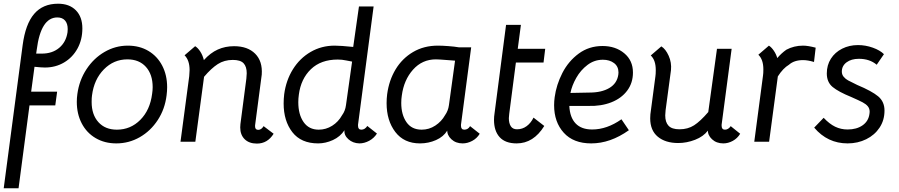

<svg xmlns="http://www.w3.org/2000/svg" viewBox="-30 -763 4847 1035"><path d="M283 -743Q344 -743 379 -707.5Q414 -672 414 -610Q414 -549 387.5 -501Q361 -453 315 -426Q269 -399 212 -399Q197 -399 189 -400L156 -403L138 -269H278L268 -195H129L70 252H-10L92 -519Q107 -633 154 -688Q201 -743 283 -743ZM334 -589Q335 -595 335 -606Q335 -636 320.5 -652.5Q306 -669 279 -669Q190 -669 168 -495L165 -474H195Q252 -474 289 -505Q326 -536 334 -589Z M384 -214Q384 -235 387 -256Q397 -330 436 -389.5Q475 -449 533.5 -483Q592 -517 659 -517Q722 -517 770 -488.5Q818 -460 844.5 -409Q871 -358 871 -293Q871 -272 868 -249Q859 -175 820.5 -116Q782 -57 723.5 -23.5Q665 10 597 10Q534 10 485.5 -18.5Q437 -47 410.5 -98Q384 -149 384 -214ZM790 -257Q793 -277 793 -293Q793 -362 756.5 -402.5Q720 -443 657 -443Q583 -443 530 -389Q477 -335 466 -249Q464 -237 464 -213Q464 -145 500.5 -104.5Q537 -64 600 -64Q674 -64 726.5 -117Q779 -170 790 -257Z M1445 -42Q1412 11 1355 11Q1313 11 1289 -12.5Q1265 -36 1265 -76Q1265 -88 1266 -94L1298 -339Q1300 -359 1300 -368Q1300 -404 1283 -422Q1266 -440 1225 -440Q1179 -440 1144 -417.5Q1109 -395 1070 -349L1023 1H943L990 -352Q992 -376 992 -385Q992 -438 965 -465L1022 -514Q1037 -505 1050 -484.5Q1063 -464 1069 -439Q1104 -478 1144 -496Q1184 -514 1232 -514Q1305 -514 1345.5 -473.5Q1386 -433 1381 -361L1345 -87V-82Q1345 -63 1362 -63Q1379 -63 1391 -83Z M1499 -205Q1499 -230 1502 -255Q1512 -330 1549 -389.5Q1586 -449 1644.5 -483Q1703 -517 1774 -517Q1806 -517 1874 -510L1905 -728H1984L1900 -91V-85Q1900 -64 1918 -64Q1937 -64 1950 -84L2002 -43Q1986 -18 1960 -4Q1934 10 1907 10Q1872 9 1848 -12.5Q1824 -34 1827 -61Q1804 -26 1764.5 -8Q1725 10 1685 10Q1593 10 1546 -50.5Q1499 -111 1499 -205ZM1814 -142Q1831 -165 1835 -196L1868 -431Q1860 -432 1837 -437Q1814 -442 1791 -442Q1700 -442 1646 -390Q1592 -338 1581 -253Q1578 -232 1578 -212Q1578 -146 1606.5 -105Q1635 -64 1688 -64Q1727 -64 1760.5 -85Q1794 -106 1814 -142Z M2054 -207Q2054 -231 2057 -255Q2067 -330 2102.5 -389Q2138 -448 2196.5 -482.5Q2255 -517 2330 -517Q2353 -517 2386.5 -514.5Q2420 -512 2443 -508H2510L2455 -91V-85Q2455 -64 2473 -64Q2493 -64 2504 -83L2556 -42Q2541 -17 2515.5 -3.5Q2490 10 2464 10Q2427 10 2403 -12.5Q2379 -35 2381 -64V-59Q2361 -26 2320.5 -8Q2280 10 2234 10Q2148 10 2101 -51.5Q2054 -113 2054 -207ZM2369 -142Q2386 -166 2390 -196L2423 -436L2384 -439Q2334 -443 2320 -443Q2246 -443 2196.5 -387.5Q2147 -332 2136 -248Q2133 -229 2133 -208Q2133 -145 2161 -104.5Q2189 -64 2243 -64Q2283 -64 2316.5 -86Q2350 -108 2369 -142Z M2633 -117Q2633 -134 2636 -153L2698 -629H2778L2761 -500H2909L2900 -426H2751L2715 -149Q2713 -133 2713 -126Q2713 -99 2723.5 -82.5Q2734 -66 2757 -66Q2786 -66 2809 -83Q2832 -100 2846 -129L2904 -84Q2846 10 2755 10Q2694 10 2663.5 -23.5Q2633 -57 2633 -117Z M2957 -196Q2957 -217 2960 -239Q2969 -306 3001.5 -369.5Q3034 -433 3089.5 -474Q3145 -515 3218 -515Q3288 -515 3335 -476Q3382 -437 3382 -372Q3382 -316 3351 -274.5Q3320 -233 3265.5 -211.5Q3211 -190 3142 -192H3039Q3042 -130 3073 -97.5Q3104 -65 3162 -65Q3242 -65 3320 -120L3360 -61Q3260 10 3157 10Q3061 10 3009 -47.5Q2957 -105 2957 -196ZM3303 -360Q3304 -364 3304 -372Q3304 -405 3280 -423Q3256 -441 3220 -441Q3174 -441 3137 -413Q3100 -385 3076.5 -343.5Q3053 -302 3045 -262L3148 -264Q3213 -264 3254.5 -288.5Q3296 -313 3303 -360Z M3626 8Q3557 8 3516 -26Q3475 -60 3475 -125Q3475 -139 3476 -147L3503 -351Q3505 -363 3505 -385Q3505 -439 3478 -464L3535 -513Q3558 -499 3574.5 -462.5Q3591 -426 3587 -385L3558 -169Q3556 -149 3556 -141Q3556 -104 3574 -85Q3592 -66 3633 -66Q3678 -66 3711.5 -87.5Q3745 -109 3788 -159L3835 -500H3914L3860 -91V-85Q3860 -64 3878 -64Q3896 -64 3909 -83L3960 -42Q3945 -17 3920 -3.5Q3895 10 3869 10Q3832 10 3808 -12.5Q3784 -35 3786 -64V-59Q3762 -27 3717 -9.5Q3672 8 3626 8Z M4367 -506 4358 -429Q4324 -439 4299 -439Q4251 -439 4223 -414Q4191 -395 4163 -351L4116 1H4036L4083 -355Q4085 -367 4085 -389Q4085 -442 4058 -468L4115 -517Q4129 -508 4141.5 -489.5Q4154 -471 4160 -450Q4182 -476 4209 -495Q4250 -517 4299 -517Q4325 -517 4367 -506Z M4359 -75 4410 -128Q4441 -95 4472 -80Q4503 -65 4539 -65Q4588 -65 4620 -87.5Q4652 -110 4657 -150L4658 -160Q4658 -178 4648 -190Q4638 -202 4620 -211.5Q4602 -221 4559 -240Q4490 -268 4458.5 -294Q4427 -320 4427 -367Q4427 -412 4449 -446.5Q4471 -481 4509.5 -500.5Q4548 -520 4595 -520Q4636 -520 4675 -506Q4714 -492 4735 -471L4696 -414Q4658 -446 4600 -446Q4559 -446 4533.5 -427Q4508 -408 4508 -377Q4508 -361 4518 -349Q4528 -337 4542 -329.5Q4556 -322 4591 -305Q4670 -272 4704 -243.5Q4738 -215 4738 -167Q4738 -115 4711.5 -75Q4685 -35 4639.5 -12.5Q4594 10 4539 10Q4431 10 4359 -75Z"/></svg>

Font: Bellota
Style: Bold Italic
Weight: 700
Italic angle: -7.5°
Designer: Kemie Guaida
Foundry: Kemie Guaida
Version: Version 4.001